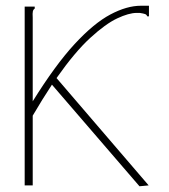

<svg xmlns="http://www.w3.org/2000/svg" viewBox="-20 -646 590 669"><path d="M66 -623H101V-616Q96 -613 94.5 -606.5Q93 -600 94 -584V-293Q173 -420 240 -492.5Q307 -565 364.5 -595.5Q422 -626 471 -626Q483 -626 499 -626V-598V-589H493Q491 -595 485.5 -597Q480 -599 467 -601Q464 -601 456 -601Q429 -601 388.5 -582Q348 -563 294.5 -514Q241 -465 177 -374L498 0L466 3L161 -351Q128 -301 94 -243V0H66Z"/></svg>

Font: Inconsolata SemiExpanded ExtraLight
Style: Regular
Weight: 200
Width: 6
Monospace: yes
Designer: Raph Levien, Cyreal, Brenton Simpson
Foundry: Raph Levien, Cyreal, Google
Version: Version 3.001; ttfautohint (v1.8.2.53-6de2)